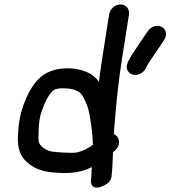

<svg xmlns="http://www.w3.org/2000/svg" viewBox="-20 -807 764 860"><path d="M634.4 -504.3C639.1 -514.9 636.5 -510.6 647 -526.6C667.1 -556 677.8 -573 699.1 -603.5L714.5 -627C731.8 -652.3 722 -677.3 704.9 -686.5C689.1 -695 661.3 -693.7 643.4 -669.2L626.4 -644.9C615 -628.6 606.5 -615.9 598.3 -602.9L575.1 -567.7C562.4 -549.6 557.3 -538.6 551.5 -525.5C539.8 -496.9 557.3 -476.8 576 -472.5C594.3 -468.3 621.8 -475.9 634.4 -504.3ZM396 -158.2C376 -143.2 350.4 -130 325.7 -124.3C303.6 -119.2 211.2 -125.7 198.9 -131.2C175.5 -140.7 159.9 -153.3 154.1 -170.2C150.3 -181.3 152.5 -262.6 161.9 -293.3C173 -329.7 186.7 -362.9 204.3 -386.4C216.5 -402.9 224.7 -408.4 247.7 -411.1C307.1 -414 337.9 -400.7 352.2 -373.8C364.9 -349.8 374.9 -328 380.7 -295.1C387.8 -254.4 394.8 -211 396 -158.2ZM468.7 -742 438 -547C432.4 -511.6 427.7 -477.7 423.2 -440.8C417.9 -448 409.7 -457.3 402.2 -463.8C360.6 -500.7 263.4 -516 193.5 -482.3C146.7 -460.6 116.8 -411 97.9 -368.7C77.4 -320.4 66.5 -283.8 61.4 -218.1C55.8 -150.6 66 -108.2 105.6 -76.6C139.9 -49 172.2 -36.6 238.6 -33.1C302.5 -28.3 348.9 -37.2 391.5 -58.6C390.9 -43.7 389 -29.5 388.9 -12C388.9 -12 376.4 35.1 416.7 33.2C425.8 32.8 433.1 29.8 440.5 26.1C453.4 19.9 475.3 11.1 479.3 -14.5C483 -46.1 485.2 -88.4 486.1 -125.1L494.5 -132.3C525.7 -159.3 513.9 -197.4 490 -206.2C491 -224.3 492.3 -244.3 494.6 -264.6C501.3 -355.8 511.8 -450.5 527 -547L557.7 -742C561.6 -766.8 544.5 -787 519.7 -787C493.7 -787 472.3 -765 468.7 -742Z"/></svg>

Font: Just Breathe
Style: BdObl3
Weight: 400
Foundry: Cannot Into Space Fonts
Version: Version 0.72